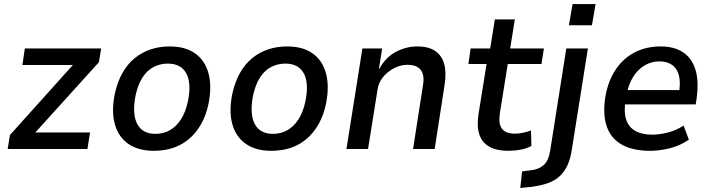

<svg xmlns="http://www.w3.org/2000/svg" viewBox="-20 -738 3525 951"><path d="M18 0 29 -69 367 -445 360 -416H91L103 -498H481L470 -430L129 -53L136 -82H426L413 0Z M742 9Q665 9 615.5 -25.5Q566 -60 548.5 -124Q531 -188 549 -275Q562 -333 586.5 -376.5Q611 -420 646 -449Q681 -478 725 -493Q769 -508 820 -508Q898 -508 946.5 -473.5Q995 -439 1012.5 -375.5Q1030 -312 1013 -225Q1001 -167 976 -123Q951 -79 916 -49.5Q881 -20 837.5 -5.5Q794 9 742 9ZM750 -75Q789 -75 820.5 -92.5Q852 -110 875.5 -145.5Q899 -181 911 -237Q929 -327 902.5 -375Q876 -423 811 -423Q774 -423 741.5 -406.5Q709 -390 686 -354.5Q663 -319 651 -263Q634 -172 660 -123.5Q686 -75 750 -75Z M1324 9Q1247 9 1197.5 -25.5Q1148 -60 1130.5 -124Q1113 -188 1131 -275Q1144 -333 1168.5 -376.5Q1193 -420 1228 -449Q1263 -478 1307 -493Q1351 -508 1402 -508Q1480 -508 1528.5 -473.5Q1577 -439 1594.5 -375.5Q1612 -312 1595 -225Q1583 -167 1558 -123Q1533 -79 1498 -49.5Q1463 -20 1419.5 -5.5Q1376 9 1324 9ZM1332 -75Q1371 -75 1402.5 -92.5Q1434 -110 1457.5 -145.5Q1481 -181 1493 -237Q1511 -327 1484.5 -375Q1458 -423 1393 -423Q1356 -423 1323.5 -406.5Q1291 -390 1268 -354.5Q1245 -319 1233 -263Q1216 -172 1242 -123.5Q1268 -75 1332 -75Z M1696 0 1775 -498H1873L1857 -399H1860Q1891 -455 1941.5 -481.5Q1992 -508 2047 -508Q2102 -508 2135 -486Q2168 -464 2180 -421.5Q2192 -379 2182 -317L2133 0H2026L2074 -309Q2081 -345 2075 -368.5Q2069 -392 2050 -404.5Q2031 -417 1999 -417Q1964 -417 1931.5 -400Q1899 -383 1877 -356Q1855 -329 1850 -294L1803 0Z M2498 9Q2441 9 2404.5 -11Q2368 -31 2354.5 -71Q2341 -111 2350 -172L2390 -421H2300L2311 -498H2408L2431 -642H2530L2507 -498H2674L2662 -421H2495L2456 -178Q2448 -124 2466.5 -100Q2485 -76 2530 -76Q2550 -76 2571 -80.5Q2592 -85 2610 -92L2612 -15Q2588 -2 2558 3.5Q2528 9 2498 9Z M2798 -613 2816 -718H2930L2912 -613ZM2557 193 2566 111 2612 105Q2648 101 2672.5 80Q2697 59 2705 9L2785 -498H2892L2812 5Q2806 47 2791.5 79Q2777 111 2753.5 133.5Q2730 156 2694 169Q2658 182 2608 188Z M3201 9Q3111 9 3056 -24Q3001 -57 2982.5 -120.5Q2964 -184 2981 -273Q2997 -348 3034 -400Q3071 -452 3126.5 -480Q3182 -508 3252 -508Q3319 -508 3362.5 -479.5Q3406 -451 3424 -395Q3442 -339 3431 -254L3426 -221H3057L3068 -292H3362L3342 -270Q3352 -328 3343 -363.5Q3334 -399 3309 -416.5Q3284 -434 3246 -434Q3207 -434 3173.5 -414.5Q3140 -395 3116.5 -358Q3093 -321 3083 -266L3079 -244Q3069 -185 3081 -147Q3093 -109 3126 -90Q3159 -71 3211 -71Q3246 -71 3287.5 -81.5Q3329 -92 3366 -116L3392 -46Q3348 -16 3297 -3.5Q3246 9 3201 9Z"/></svg>

Font: Nunito Sans 7pt SemiCondensed SemiBold
Style: Italic
Weight: 600
Width: 4
Italic angle: -9°
Designer: Vernon Adams
Foundry: Vernon Adams
Version: Version 3.101;gftools[0.9.27]